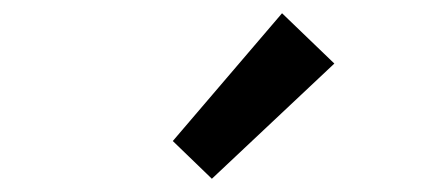

<svg xmlns="http://www.w3.org/2000/svg" viewBox="-20 -914 655 290"><path d="M300 -644 241 -701 406 -894 485 -818Z"/></svg>

Font: Noto Sans HK Thin Medium
Style: Regular
Weight: 500
Version: Version 2.004-H2;hotconv 1.0.118;makeotfexe 2.5.65603